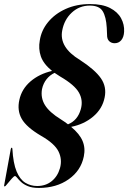

<svg xmlns="http://www.w3.org/2000/svg" viewBox="-25 -731 632 946"><path d="M166 195Q133.5 195 112.5 186.2Q91.5 177.5 79 165.8Q66.5 154 59.8 145.2Q53 136.5 48.5 136.5Q44 136.5 32.8 149.2Q21.5 162 11.2 174.8Q1 187.5 -1 187.5Q-6 187.5 -4.5 182L28 4Q29.5 -3 32 -3Q36 -3.5 36 2.5Q40 74 56.8 113.8Q73.5 153.5 99.8 169.5Q126 185.5 158 185.5Q200 185.5 229.5 161.8Q259 138 270.5 97.5Q282.5 55 263.5 15.8Q244.5 -23.5 178 -61.5Q105.5 -104 82 -145.5Q58.5 -187 70.5 -239.5Q82 -292.5 125.2 -329.8Q168.5 -367 231.5 -381.5Q189 -416 176.2 -453.5Q163.5 -491 171 -531.5Q178.5 -581.5 212 -622.2Q245.5 -663 298.8 -687Q352 -711 419 -711Q479 -711 516.8 -691.8Q554.5 -672.5 571.5 -641.2Q588.5 -610 586.5 -574.5Q585 -548 572.5 -533Q560 -518 539.5 -518Q524 -518 513 -528.2Q502 -538.5 502.5 -560L501 -594Q498 -648 481 -675.8Q464 -703.5 417.5 -703.5Q366 -703.5 328.8 -669Q291.5 -634.5 281.5 -580.5Q265.5 -498 369 -435.5Q443 -387.5 472.2 -345.2Q501.5 -303 490.5 -250.5Q479.5 -195 434.2 -156.8Q389 -118.5 325.5 -106Q367 -71.5 381.8 -36.5Q396.5 -1.5 388 39.5Q374 109.5 313.5 152.2Q253 195 166 195ZM275.5 -142.5Q294.5 -130.5 310 -118.5Q357.5 -137.5 373 -192.5Q385.5 -236 364.2 -274.2Q343 -312.5 271.5 -354Q257 -363 244 -372Q221 -361.5 204.5 -340.8Q188 -320 182 -292Q174.5 -249 196.5 -213.2Q218.5 -177.5 275.5 -142.5Z"/></svg>

Font: Fraunces 144pt S000 SemiBold
Style: Italic
Weight: 600
Italic angle: -16°
Version: Version 1.000; ttfautohint (v1.8.3)